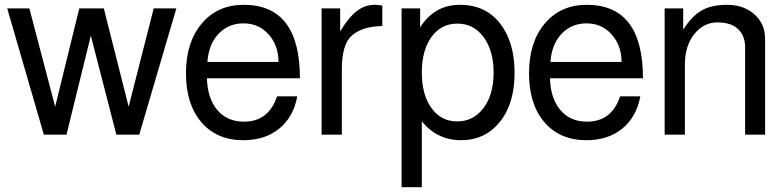

<svg xmlns="http://www.w3.org/2000/svg" viewBox="-20 -559 3256 797"><path d="M558 0H463L357 -411L256 0H162L10 -524H102L209 -116L309 -524H411L514 -116L618 -524H712Z M841 -302H1136Q1136 -370 1095 -416Q1054 -462 991 -462Q928 -462 887 -418.5Q846 -375 841 -302ZM1225 -234H839Q841 -152 881.5 -103Q922 -54 993 -54Q1095 -54 1130 -159H1214Q1198 -73 1139 -25Q1080 23 990 23Q880 23 816 -51.5Q752 -126 752 -255Q752 -384 817.5 -461.5Q883 -539 992 -539Q1225 -539 1225 -234Z M1567 -451Q1483 -449 1441 -412Q1399 -375 1399 -272V0H1315V-524H1392V-429Q1428 -488 1461.5 -513.5Q1495 -539 1535 -539Q1546 -539 1567 -536Z M2029 -257.5Q2029 -349 1987.5 -405Q1946 -461 1878.5 -461Q1811 -461 1771 -405.5Q1731 -350 1731 -258Q1731 -166 1771 -110.5Q1811 -55 1878 -55Q1945 -55 1987 -110.5Q2029 -166 2029 -257.5ZM1647 218V-524H1724V-445Q1783 -539 1889 -539Q1995 -539 2055.5 -462Q2116 -385 2116 -256.5Q2116 -128 2054.5 -52.5Q1993 23 1894 23Q1795 23 1731 -55V218Z M2265 -302H2560Q2560 -370 2519 -416Q2478 -462 2415 -462Q2352 -462 2311 -418.5Q2270 -375 2265 -302ZM2649 -234H2263Q2265 -152 2305.5 -103Q2346 -54 2417 -54Q2519 -54 2554 -159H2638Q2622 -73 2563 -25Q2504 23 2414 23Q2304 23 2240 -51.5Q2176 -126 2176 -255Q2176 -384 2241.5 -461.5Q2307 -539 2416 -539Q2649 -539 2649 -234Z M2739 -524H2816V-436Q2851 -491 2891.5 -515Q2932 -539 2999 -539Q3066 -539 3111 -500Q3156 -461 3156 -396V0H3073V-363Q3073 -410 3044 -438Q3015 -466 2958 -466Q2901 -466 2862 -417.5Q2823 -369 2823 -289V0H2739Z"/></svg>

Font: Autonym
Style: Regular
Weight: 500
Version: Version 1.0.20131126